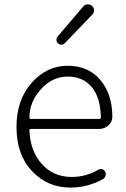

<svg xmlns="http://www.w3.org/2000/svg" viewBox="-20 -849 577 882"><path d="M303.7 12.7Q198.2 12.7 127 -63Q55.7 -138.7 55.7 -265.6Q55.7 -390.6 125.5 -468.8Q195.3 -546.9 290 -546.9Q383.8 -546.9 437.5 -485.4Q496.1 -419.9 496.1 -312.5Q496.1 -290 478.5 -273.4Q460.9 -256.8 435.5 -256.8H122.1Q115.2 -256.8 115.2 -250Q119.1 -154.3 172.4 -95.2Q225.6 -36.1 309.6 -36.1Q375 -36.1 431.6 -69.3Q439.5 -74.2 449.2 -71.8Q459 -69.3 462.9 -60.5Q467.8 -51.8 464.8 -41.5Q461.9 -31.2 453.1 -26.4Q382.8 12.7 303.7 12.7ZM115.2 -308.6Q115.2 -302.7 122.1 -302.7H435.5Q443.4 -302.7 443.4 -309.6Q443.4 -310.5 443.4 -310.5Q441.4 -401.4 401.4 -449.2Q361.3 -497.1 291 -497.1Q224.6 -497.1 174.8 -446.3Q115.2 -385.7 115.2 -308.6ZM277.3 -650.4Q270.5 -643.6 261.7 -643.6Q252.9 -643.6 246.1 -650.4Q239.3 -657.2 239.3 -667Q239.3 -674.8 245.1 -681.6L362.3 -819.3Q370.1 -828.1 381.8 -829.1Q382.8 -829.1 383.8 -829.1Q394.5 -829.1 402.3 -822.3Q412.1 -813.5 412.1 -800.8Q412.1 -790 404.3 -782.2Z"/></svg>

Font: Gen Jyuu Gothic Light
Style: Regular
Weight: 200
Designer: [Source Han Sans]
Ryoko NISHIZUKA  (kana & ideographs); Paul D. Hunt (Latin, Greek & Cyrillic); Wenlong ZHANG  (bopomofo
Version: Version 1.002.20150607